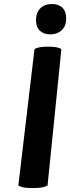

<svg xmlns="http://www.w3.org/2000/svg" viewBox="-20 -952 356 976"><path d="M73.2 -8.8Q84 -2.9 100.6 1Q117.2 3.9 146.5 3.9Q174.8 3.9 192.4 1Q210.9 -2.9 221.7 -8.8Q245.1 -240.2 292 -702.1Q282.2 -709 265.6 -711.9Q249 -714.8 223.6 -714.8Q199.2 -714.8 182.6 -711.9Q165 -709 155.3 -702.1Q127.9 -470.7 73.2 -8.8ZM244.1 -931.6Q207 -931.6 185.5 -910.2Q163.1 -888.7 163.1 -849.6Q163.1 -814.5 182.6 -795.9Q202.1 -777.3 235.4 -777.3Q271.5 -777.3 293.9 -798.8Q316.4 -819.3 316.4 -858.4Q316.4 -894.5 296.9 -913.1Q277.3 -931.6 244.1 -931.6Z"/></svg>

Font: cl
Style: Bold Italic
Weight: 400
Designer: Mitja Miklavcic
Version: Version 7.504; 2011; Build 1022